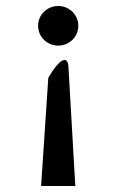

<svg xmlns="http://www.w3.org/2000/svg" viewBox="-20 -615 406 640"><path d="M241 -529C241 -566 211 -595 174 -595C137 -595 107 -566 107 -529C107 -492 137 -463 174 -463C211 -463 241 -492 241 -529ZM117 5H231L208 -395C207 -406 203 -416 194 -415C173 -413 142 -357 142 -357L141 -356Z"/></svg>

Font: Charger Monospace
Style: Regular
Weight: 400
Designer: Jasper
Foundry: Cannot Into Space Fonts
Version: Version 0.980